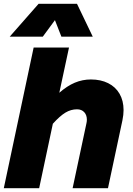

<svg xmlns="http://www.w3.org/2000/svg" viewBox="-29 -990 699 1010"><path d="M428 -360Q428 -385 414 -400Q400 -415 376 -415Q344 -415 315 -397.5Q286 -380 249 -339L177 0H-9L148 -740H334L283 -502Q324 -538 364.5 -555Q405 -572 449 -572Q501 -572 540 -552.5Q579 -533 600 -496.5Q621 -460 621 -411Q621 -386 615 -357L539 0H353L425 -338Q428 -350 428 -360ZM174 -970H376L459 -797H294L260 -884L196 -797H22Z"/></svg>

Font: Azeret Mono ExtraBold
Style: Italic
Weight: 800
Italic angle: -12°
Designer: Martin Vácha
Foundry: Displaay
Version: Version 1.000; Glyphs 3.0.3, build 3074